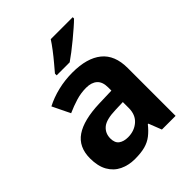

<svg xmlns="http://www.w3.org/2000/svg" viewBox="-214 -894 1032 1032"><g transform="rotate(-45 302.0 -378.0)"><path d="M302 -557Q412 -557 470.5 -509.5Q529 -462 529 -364V0H425L396 -74H392Q369 -45 344.5 -26Q320 -7 288.5 1.5Q257 10 211 10Q163 10 124.5 -8.5Q86 -27 64 -65.5Q42 -104 42 -163Q42 -250 103 -291.5Q164 -333 286 -337L381 -340V-364Q381 -407 358.5 -427Q336 -447 296 -447Q256 -447 218 -435.5Q180 -424 142 -407L93 -508Q137 -531 190.5 -544Q244 -557 302 -557ZM323 -251Q251 -249 223 -225Q195 -201 195 -162Q195 -128 215 -113.5Q235 -99 267 -99Q315 -99 348 -127.5Q381 -156 381 -208V-253ZM513 -756Q499 -742 476 -722Q453 -702 426.5 -680Q400 -658 374.5 -638.5Q349 -619 330 -606H231V-619Q247 -638 268.5 -663.5Q290 -689 311 -716.5Q332 -744 346 -766H513Z"/></g></svg>

Font: Noto Sans Armenian
Style: Bold
Weight: 700
Version: Version 2.007